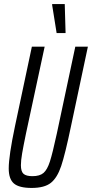

<svg xmlns="http://www.w3.org/2000/svg" viewBox="-20 -918 453 946"><path d="M23 -88Q23 -150 54 -297L137 -688H200L108 -260Q95 -197 89 -162Q83 -127 83 -104Q83 -73 96 -61.5Q109 -50 140 -50Q176 -50 194.5 -66Q213 -82 226 -122.5Q239 -163 260 -260L351 -688H413L330 -297Q301 -158 281.5 -100Q262 -42 230.5 -17Q199 8 136 8Q74 8 48.5 -14Q23 -36 23 -88ZM259 -755 237 -893V-898H299L303 -760V-755Z"/></svg>

Font: Saira Ultra Condensed
Style: Italic
Weight: 400
Width: 1
Italic angle: -12°
Designer: Hector Gatti with collaboration of the Omnibus-Type team
Foundry: Omnibus-Type
Version: Version 1.001; ttfautohint (v1.8)